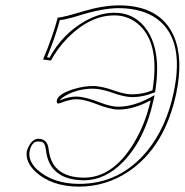

<svg xmlns="http://www.w3.org/2000/svg" viewBox="-20 -678 683 710"><path d="M537.1 -307.1Q474.6 -272.9 418 -272.9Q387.2 -272.9 330.6 -295.4Q290 -311 262.2 -311Q239.3 -311 202.6 -296.9Q198.2 -295.4 196.8 -294.9Q189 -294.9 189.9 -304.7Q190.4 -306.2 190.4 -307.1Q195.3 -331.1 254.4 -349.1Q290.5 -359.9 323.7 -359.9Q356.9 -359.9 409.2 -340.8Q442.9 -329.1 469.7 -329.1Q509.3 -329.6 543.9 -344.2Q573.2 -523.9 486.8 -592.3Q450.2 -621.1 402.8 -621.1Q312 -621.1 228.5 -536.1Q191.4 -497.6 168.5 -454.1L139.2 -458Q176.8 -547.4 193.4 -612.8Q214.4 -613.8 287.6 -636.2Q359.9 -657.7 418.9 -658.2Q572.3 -658.2 622.6 -544.9Q658.7 -461.9 631.8 -333Q589.8 -134.8 455.6 -43.9Q372.6 11.7 272.5 12.2Q170.4 11.7 111.3 -43Q73.2 -78.6 79.1 -119.1Q79.6 -121.1 80.1 -122.1Q93.3 -160.6 119.1 -165Q150.9 -165 157.7 -137.2Q159.7 -129.4 160.6 -120.1Q174.3 -22 290.5 -21Q397 -21 474.1 -147.5Q517.6 -219.2 537.1 -307.1ZM532.7 -315.9 551.8 -326.2 546.9 -304.7Q516.1 -163.6 436 -80.1Q369.6 -11.7 290.5 -11.2Q164.6 -12.7 150.4 -119.1Q147.5 -149.4 134.8 -153.3Q128.4 -154.8 119.1 -154.8Q101.6 -154.8 92.3 -129.4Q90.8 -124.5 89.8 -120.1Q82.5 -85.9 115.2 -52.7Q117.2 -50.8 118.2 -50.3Q175.8 1.5 272.5 2Q423.8 2 524.4 -120.1Q594.7 -206.5 622.1 -335Q666.5 -543.9 547.9 -616.7Q518.6 -634.3 481.9 -641.6Q452.1 -647.9 418.9 -647.9Q359.4 -647.9 269 -619.6Q225.1 -606 201.2 -603.5Q185.1 -542.5 153.8 -466.3L163.1 -464.8Q210.9 -552.2 293.9 -599.6Q349.6 -630.9 402.8 -630.9Q481 -630.9 525.4 -564Q561 -509.3 561 -424.3Q561 -385.3 554.2 -342.3L553.2 -336.9L547.9 -335Q510.3 -319.3 469.7 -318.8Q439.5 -318.8 388.7 -337.4Q353 -349.6 323.7 -350.1Q264.2 -350.1 217.3 -321.3Q204.6 -313 200.7 -306.6Q234.9 -321.3 262.2 -320.8Q294.4 -320.8 351.6 -298.3Q391.1 -283.2 418 -283.2Q473.6 -284.2 532.7 -315.9Z"/></svg>

Font: Linux Biolinum Outline O
Style: Italic
Weight: 400
Italic angle: -12°
Designer: Philipp H. Poll
Foundry: Philipp H. Poll
Version: Version 0.6.2